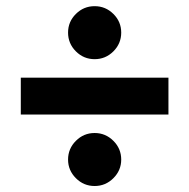

<svg xmlns="http://www.w3.org/2000/svg" viewBox="-20 -664 626 635"><path d="M48.8 -285.2V-407.2H537.1V-285.2ZM293 -48.8Q256.8 -48.8 231 -74.7Q205.1 -100.6 205.1 -136.2Q205.1 -172.4 231 -198.2Q256.8 -224.1 293 -224.1Q329.1 -224.1 355 -198.2Q380.9 -172.4 380.9 -136.2Q380.9 -100.6 355 -74.7Q329.1 -48.8 293 -48.8ZM293 -468.3Q256.8 -468.3 231 -494.1Q205.1 -520 205.1 -556.2Q205.1 -592.3 231 -617.9Q256.8 -643.6 293 -643.6Q329.1 -643.6 355 -617.9Q380.9 -592.3 380.9 -556.2Q380.9 -520 355 -494.1Q329.1 -468.3 293 -468.3Z"/></svg>

Font: Cascadia Mono
Style: Bold
Weight: 700
Monospace: yes
Designer: Aaron Bell
Foundry: Saja Typeworks
Version: Version 2404.023; ttfautohint (v1.8.4)